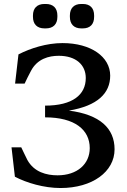

<svg xmlns="http://www.w3.org/2000/svg" viewBox="-20 -932 640 967"><path d="M207 -400V-341C357 -341 432 -278 432 -186C432 -106 369 -49 270 -49C214 -49 152 -65 118 -126C107 -147 98 -168 87 -190H38L55 -42C114 -11 201 15 285 15C445 15 557 -67 557 -180C557 -286 483 -355 327 -375C471 -399 535 -462 535 -551C535 -646 438 -715 295 -715C215 -715 133 -689 73 -658L56 -511H104C115 -533 124 -554 136 -575C168 -636 226 -651 276 -651C363 -651 412 -605 412 -539C412 -455 346 -400 207 -400ZM146 -847C146 -810 167 -789 204 -789H211C248 -789 269 -810 269 -847V-854C269 -891 248 -912 211 -912H204C167 -912 146 -891 146 -854ZM332 -847C332 -810 353 -789 389 -789H397C434 -789 454 -810 454 -847V-854C454 -891 434 -912 397 -912H389C353 -912 332 -891 332 -854Z"/></svg>

Font: LT Superior Serif Semibold
Style: Regular
Weight: 600
Designer: Daniel Lyons
Foundry: LyonsType
Version: Version 2.120;FEAKit 1.0